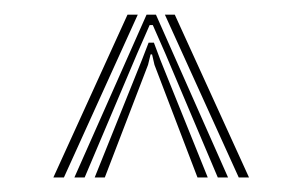

<svg xmlns="http://www.w3.org/2000/svg" viewBox="-20 -820 413 262"><path d="M81.5 -577.8 180 -800H192.8L291.2 -577.8H277.2L205.8 -746.5L188.5 -785.8H184.2L167 -746.5L95.5 -577.8ZM52.8 -577.8 154 -800H168L67.2 -577.8ZM109.2 -577.8 173.5 -737.8 182.8 -761.8H190L199 -737.8L263.5 -577.8H249.5L190.8 -731.5L187.5 -745.8H185.5L182 -731.5L123 -577.8ZM305.8 -577.8 205 -800H218.5L319.8 -577.8Z"/></svg>

Font: Big Shoulders Inline Display Thin
Style: Regular
Weight: 400
Version: Version 2.002